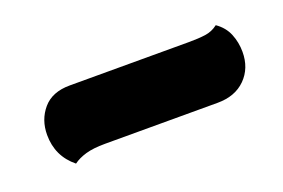

<svg xmlns="http://www.w3.org/2000/svg" viewBox="-36 -383 423 287"><g transform="rotate(-20 175.5 -239.5)"><path d="M49 -178Q23 -199 23 -233Q23 -257 37.5 -274Q52 -291 80 -291H270Q285 -291 296 -292.5Q307 -294 316 -301Q329 -292 334.5 -278.5Q340 -265 340 -250Q340 -224 323.5 -207.5Q307 -191 279 -191H100Q81 -191 69 -187.5Q57 -184 49 -178Z"/></g></svg>

Font: Sansita Swashed
Style: Bold
Weight: 700
Designer: Pablo Cosgaya
Foundry: Omnibus-Type
Version: Version 1.003; ttfautohint (v1.8.3)